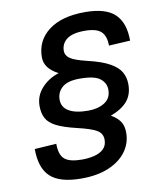

<svg xmlns="http://www.w3.org/2000/svg" viewBox="-87 -795 775 930"><g transform="rotate(-10 300.0 -330.5)"><path d="M239 65Q133 65 86.5 22Q40 -21 40 -115L147 -122Q147 -67 172 -46Q197 -25 257 -25Q290 -25 318 -32Q346 -39 363.5 -55.5Q381 -72 381 -101Q381 -132 354 -148Q327 -164 258 -180Q195 -195 160.5 -212.5Q126 -230 112.5 -255Q99 -280 99 -316Q99 -366 133 -403.5Q167 -441 218 -457Q151 -491 151 -546Q151 -628 215 -677Q279 -726 394 -726Q496 -726 541 -683Q586 -640 586 -552L481 -546Q481 -593 458 -615Q435 -637 377 -637Q317 -637 289 -615.5Q261 -594 261 -558Q261 -536 282.5 -521Q304 -506 362 -492Q435 -475 473.5 -453Q512 -431 526.5 -404.5Q541 -378 541 -345Q541 -295 514 -263Q487 -231 431 -210Q460 -194 475 -172.5Q490 -151 490 -117Q490 -65 460 -24Q430 17 374 41Q318 65 239 65ZM328 -253Q376 -253 408.5 -273.5Q441 -294 441 -336Q441 -369 413.5 -391Q386 -413 313 -413Q254 -413 227 -389.5Q200 -366 200 -329Q200 -292 233 -272.5Q266 -253 328 -253Z"/></g></svg>

Font: Geist Mono Medium
Style: Italic
Weight: 500
Italic angle: -12°
Monospace: yes
Designer: Basement.studio, Andrés Briganti, Mateo Zaragoza
Foundry: Basement.studio, Vercel, Andrés Briganti, Guido Ferreyra, Mateo Zaragoza
Version: Version 1.500; ttfautohint (v1.8.4.7-5d5b)